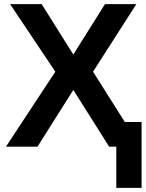

<svg xmlns="http://www.w3.org/2000/svg" viewBox="-20 -708 707 927"><path d="M541.5 0H506.8L334 -273.9L161.1 0H8.8L247.1 -361.8L28.8 -688H181.2L334 -444.8L486.8 -688H638.2L429.2 -361.8L582.5 -119.1H663.6V199.2H541.5Z"/></svg>

Font: Liberation Sans
Style: Bold
Weight: 700
Designer: Steve Matteson
Foundry: Ascender Corporation
Version: Version 2.1.5